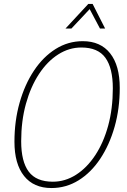

<svg xmlns="http://www.w3.org/2000/svg" viewBox="-20 -934 640 970"><path d="M240 16Q150 16 101.5 -45Q53 -106 53 -218Q53 -323 79 -415Q105 -507 151.5 -577Q198 -647 261 -686.5Q324 -726 398 -726Q488 -726 536.5 -664.5Q585 -603 585 -490Q585 -385 559 -293.5Q533 -202 486.5 -132Q440 -62 377 -23Q314 16 240 16ZM247 -16Q309 -16 364 -51Q419 -86 461 -149.5Q503 -213 526.5 -299Q550 -385 550 -488Q550 -590 512.5 -642Q475 -694 391 -694Q329 -694 274 -659Q219 -624 177 -560Q135 -496 111 -409.5Q87 -323 87 -220Q87 -118 125 -67Q163 -16 247 -16ZM311 -790 426 -914H448L511 -790H485L433 -888L341 -790Z"/></svg>

Font: Geist Mono Thin
Style: Italic
Weight: 100
Italic angle: -12°
Monospace: yes
Designer: Basement.studio, Andrés Briganti, Mateo Zaragoza
Foundry: Basement.studio, Vercel, Andrés Briganti, Guido Ferreyra, Mateo Zaragoza
Version: Version 1.500; ttfautohint (v1.8.4.7-5d5b)